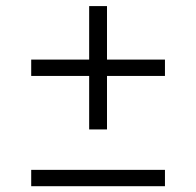

<svg xmlns="http://www.w3.org/2000/svg" viewBox="-20 -728 660 646"><path d="M85 -527.5H535V-472.5H85ZM340 -707.5V-292.5H280V-707.5ZM85 -156.5H535V-101.5H85Z"/></svg>

Font: Monaspace Xenon Var
Style: Regular
Weight: 400
Designer: Riley Cran and the Lettermatic Team
Version: Version 1.000 (Monaspace Xenon Var)